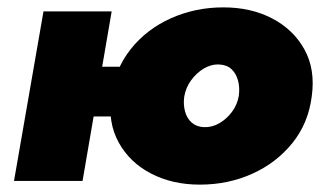

<svg xmlns="http://www.w3.org/2000/svg" viewBox="-20 -491 880 521"><path d="M94 -175H420L444 -310H118ZM98 -460 18 0H204L283 -460ZM282 -231Q272 -159 302 -104.5Q332 -50 390 -20Q448 10 522 10Q599 10 664.5 -19.5Q730 -49 773.5 -103Q817 -157 826 -230Q836 -303 806 -357Q776 -411 718.5 -441Q661 -471 586 -471Q510 -471 444 -441.5Q378 -412 335 -358Q292 -304 282 -231ZM480 -229Q484 -253 498.5 -273Q513 -293 533 -305Q553 -317 575 -316Q596 -315 608.5 -303Q621 -291 626 -272Q631 -253 628 -231Q624 -207 609.5 -187.5Q595 -168 575 -156.5Q555 -145 533 -146Q513 -147 500 -158.5Q487 -170 482 -189Q477 -208 480 -229Z"/></svg>

Font: Jost Black
Style: Italic
Weight: 900
Italic angle: -5°
Version: Version 3.710